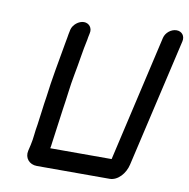

<svg xmlns="http://www.w3.org/2000/svg" viewBox="-83 -809 898 912"><g transform="rotate(10 366.5 -353.0)"><path d="M198 -643 196 -633C194 -626 193 -617 191 -606C189 -596 187 -585 185 -573C170 -487 152 -393 142 -310C134 -262 130 -217 123 -172C116 -135 116 -106 108 -72L101 -42C93 -7 117 22 154 22H505C544 22 579 -17 589 -62L732 -681C738 -707 722 -728 696 -728C670 -728 644 -707 638 -681L498 -72H202C204 -81 205 -89 206 -98C214 -153 221 -210 229 -266C238 -321 243 -378 254 -435C266 -495 273 -553 286 -611C287 -620 289 -628 290 -633L292 -643C298 -668 281 -690 256 -690C231 -690 204 -668 198 -643Z"/></g></svg>

Font: Electronic
Style: ExBlkIt
Weight: 900
Version: Version 1.011